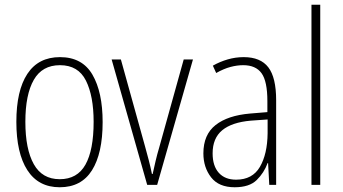

<svg xmlns="http://www.w3.org/2000/svg" viewBox="-20 -780 1446 810"><path d="M413 -265Q413 -133 368 -61.5Q323 10 232 10Q142 10 95.5 -62Q49 -134 49 -266Q49 -398 95.5 -468.5Q142 -539 233 -539Q327 -539 370 -465Q413 -391 413 -265ZM87 -266Q87 -151 122.5 -87.5Q158 -24 232 -24Q306 -24 340.5 -85.5Q375 -147 375 -266Q375 -375 342.5 -440Q310 -505 233 -505Q158 -505 122.5 -443Q87 -381 87 -266Z M601 0 451 -529H490L592 -162Q600 -133 607.5 -104.5Q615 -76 621 -46H624Q630 -73 636.5 -101Q643 -129 652 -159L755 -529H794L643 0Z M1008 -539Q1079 -539 1112 -496Q1145 -453 1145 -357V0H1116L1111 -92H1109Q1094 -51 1063 -20.5Q1032 10 970 10Q903 10 870.5 -32Q838 -74 838 -133Q838 -212 889.5 -252.5Q941 -293 1035 -301L1108 -307V-353Q1108 -437 1083.5 -471Q1059 -505 1006 -505Q980 -505 952 -497.5Q924 -490 892 -472L878 -503Q908 -520 941 -529.5Q974 -539 1008 -539ZM1038 -271Q958 -264 917.5 -230.5Q877 -197 877 -133Q877 -80 903 -51Q929 -22 976 -22Q1045 -22 1076.5 -76Q1108 -130 1109 -218V-276Z M1331 0H1294V-760H1331Z"/></svg>

Font: Noto Sans Kannada Condensed ExtraLight
Style: Regular
Weight: 200
Width: 3
Designer: Jelle Bosma - Monotype Design Team
Foundry: Monotype Imaging Inc.
Version: Version 2.005; ttfautohint (v1.8.4.7-5d5b)